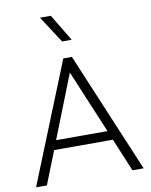

<svg xmlns="http://www.w3.org/2000/svg" viewBox="-101 -1026 864 1100"><g transform="rotate(-10 331.0 -476.5)"><path d="M18 0 300 -700H350L644 0H579L499 -192H157L81 0ZM178 -246H477L323 -614ZM310 -797 209 -953H272L366 -797Z"/></g></svg>

Font: Geologica Thin
Style: Regular
Weight: 100
Designer: Sindre Bremnes, Frode Helland
Foundry: Monokrom Skriftforlag AS
Version: Version 1.010; ttfautohint (v1.8.4.7-5d5b);gftools[0.9.28]